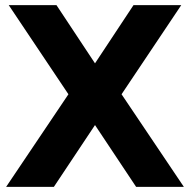

<svg xmlns="http://www.w3.org/2000/svg" viewBox="-20 -732 744 752"><path d="M700.2 0H513.2L352.1 -242.2L190.9 0H3.9L248 -362.8L14.2 -711.9H201.2L352.1 -483.9L502.9 -711.9H689.9L456.1 -362.8Z"/></svg>

Font: Creato Display ExtraBold
Style: Regular
Weight: 800
Version: Version 1.000